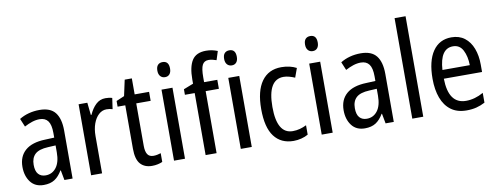

<svg xmlns="http://www.w3.org/2000/svg" viewBox="-63 -1093 3702 1430"><g transform="rotate(-10 1787.5 -377.5)"><path d="M236 -546Q318 -546 354.5 -499.5Q391 -453 391 -363V0H329L315 -75H312Q287 -32 254.5 -11Q222 10 172 10Q107 10 72.5 -35.5Q38 -81 38 -150Q38 -229 89 -273.5Q140 -318 239 -321L309 -324V-359Q309 -422 288 -450Q267 -478 225 -478Q197 -478 168 -468.5Q139 -459 109 -443L83 -505Q115 -525 154 -535.5Q193 -546 236 -546ZM252 -262Q183 -259 153 -231Q123 -203 123 -151Q123 -103 143 -80.5Q163 -58 198 -58Q248 -58 278.5 -98Q309 -138 309 -213V-265Z M735 -547Q747 -547 760 -545.5Q773 -544 786 -540L774 -457Q754 -464 729 -464Q696 -464 670 -440.5Q644 -417 629 -376Q614 -335 614 -282V0H531V-537H597L607 -443H612Q632 -489 662.5 -518Q693 -547 735 -547Z M1014 -62Q1028 -62 1043 -65Q1058 -68 1070 -72V-6Q1055 1 1034.5 5.5Q1014 10 991 10Q935 10 903.5 -25Q872 -60 872 -140V-469H814V-512L875 -538L901 -658H955V-537H1064V-469H955V-148Q955 -105 969 -83.5Q983 -62 1014 -62Z M1201 -738Q1248 -738 1248 -681Q1248 -654 1235.5 -639Q1223 -624 1201 -624Q1179 -624 1165.5 -639Q1152 -654 1152 -681Q1152 -710 1165 -724Q1178 -738 1201 -738ZM1241 -537V0H1158V-537Z M1580 -469H1480V0H1397V-469H1323V-511L1397 -540V-571Q1397 -667 1428 -716Q1459 -765 1534 -765Q1559 -765 1580 -760.5Q1601 -756 1621 -748L1600 -682Q1585 -687 1570.5 -690.5Q1556 -694 1541 -694Q1508 -694 1494 -667Q1480 -640 1480 -573V-537H1580Z M1706 -738Q1753 -738 1753 -681Q1753 -654 1740.5 -639Q1728 -624 1706 -624Q1684 -624 1670.5 -639Q1657 -654 1657 -681Q1657 -710 1670 -724Q1683 -738 1706 -738ZM1746 -537V0H1663V-537Z M2062 10Q1967 10 1915.5 -58Q1864 -126 1864 -265Q1864 -402 1916 -474.5Q1968 -547 2065 -547Q2099 -547 2128 -540Q2157 -533 2179 -521L2154 -452Q2133 -461 2111 -467Q2089 -473 2069 -473Q1949 -473 1949 -266Q1949 -63 2068 -63Q2096 -63 2122 -70Q2148 -77 2172 -89V-18Q2150 -5 2120.5 2.5Q2091 10 2062 10Z M2318 -738Q2365 -738 2365 -681Q2365 -654 2352.5 -639Q2340 -624 2318 -624Q2296 -624 2282.5 -639Q2269 -654 2269 -681Q2269 -710 2282 -724Q2295 -738 2318 -738ZM2358 -537V0H2275V-537Z M2665 -546Q2747 -546 2783.5 -499.5Q2820 -453 2820 -363V0H2758L2744 -75H2741Q2716 -32 2683.5 -11Q2651 10 2601 10Q2536 10 2501.5 -35.5Q2467 -81 2467 -150Q2467 -229 2518 -273.5Q2569 -318 2668 -321L2738 -324V-359Q2738 -422 2717 -450Q2696 -478 2654 -478Q2626 -478 2597 -468.5Q2568 -459 2538 -443L2512 -505Q2544 -525 2583 -535.5Q2622 -546 2665 -546ZM2681 -262Q2612 -259 2582 -231Q2552 -203 2552 -151Q2552 -103 2572 -80.5Q2592 -58 2627 -58Q2677 -58 2707.5 -98Q2738 -138 2738 -213V-265Z M3043 0H2960V-760H3043Z M3351 -546Q3410 -546 3450.5 -515Q3491 -484 3511.5 -430Q3532 -376 3532 -308V-252H3243Q3246 -61 3378 -61Q3445 -61 3510 -98V-24Q3478 -7 3444.5 1.5Q3411 10 3370 10Q3299 10 3252.5 -24.5Q3206 -59 3183 -121Q3160 -183 3160 -265Q3160 -400 3210 -473Q3260 -546 3351 -546ZM3351 -478Q3254 -478 3244 -318H3451Q3450 -385 3426 -431.5Q3402 -478 3351 -478Z"/></g></svg>

Font: Noto Sans Devanagari Condensed
Style: Regular
Weight: 400
Width: 3
Designer: Jelle Bosma - Monotype Design Team
Foundry: Monotype Imaging Inc.
Version: Version 2.004; ttfautohint (v1.8.4.7-5d5b)